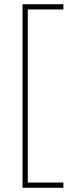

<svg xmlns="http://www.w3.org/2000/svg" viewBox="-20 -734 350 912"><path d="M281 158H87V-714H281V-689H112V133H281Z"/></svg>

Font: Noto Sans SemiCondensed Thin
Style: Regular
Weight: 100
Width: 4
Designer: Monotype Design Team
Foundry: Monotype Imaging Inc.
Version: Version 2.013; ttfautohint (v1.8.4.7-5d5b)